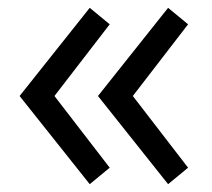

<svg xmlns="http://www.w3.org/2000/svg" viewBox="-20 -560 540 490"><path d="M30 -315 209 -540 260 -498 119 -315 260 -132 209 -90ZM230 -315 409 -540 460 -498 319 -315 460 -132 409 -90Z"/></svg>

Font: Oxanium
Style: Regular
Weight: 400
Designer: Severin Meyer
Version: Version 1.001